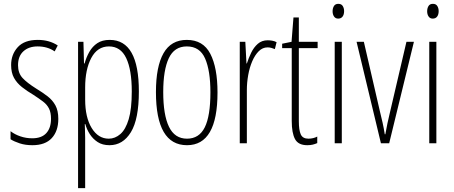

<svg xmlns="http://www.w3.org/2000/svg" viewBox="-20 -798 2367 1001"><path d="M284 -178Q284 -115 250 -78Q216 -41 149 -41Q112 -41 83 -50.5Q54 -60 35 -72V-114Q57 -97 86.5 -87Q116 -77 148 -77Q197 -77 221.5 -104Q246 -131 246 -179Q246 -211 235.5 -232Q225 -253 204.5 -268.5Q184 -284 155 -303Q121 -323 94.5 -344Q68 -365 53 -392Q38 -419 38 -459Q38 -514 72.5 -552Q107 -590 177 -590Q237 -590 281 -561L265 -530Q228 -556 176 -556Q130 -556 102 -530.5Q74 -505 74 -458Q74 -417 97.5 -391.5Q121 -366 169 -336Q202 -316 228 -296Q254 -276 269 -248.5Q284 -221 284 -178Z M552 -590Q704 -590 704 -321Q704 -177 662.5 -109Q621 -41 551 -41Q514 -41 489 -57.5Q464 -74 448 -99Q432 -124 425 -151H422Q422 -139 423 -121Q424 -103 424 -80V183H387V-580H415L418 -467H421Q430 -500 446 -528Q462 -556 487.5 -573Q513 -590 552 -590ZM548 -556Q488 -556 456 -496Q424 -436 424 -342V-279Q424 -186 458 -130.5Q492 -75 547 -75Q580 -75 607.5 -99Q635 -123 651 -176.5Q667 -230 667 -321Q667 -434 638 -495Q609 -556 548 -556Z M1114 -316Q1114 -41 955 -41Q793 -41 793 -318Q793 -451 832.5 -520.5Q872 -590 954 -590Q1039 -590 1076.5 -517.5Q1114 -445 1114 -316ZM831 -318Q831 -199 861 -137Q891 -75 955 -75Q1018 -75 1047.5 -134Q1077 -193 1077 -317Q1077 -429 1049.5 -492.5Q1022 -556 954 -556Q889 -556 860 -494.5Q831 -433 831 -318Z M1376 -588Q1386 -588 1398.5 -586Q1411 -584 1422 -578L1413 -542Q1406 -545 1396 -548Q1386 -551 1375 -551Q1349 -551 1329 -531Q1309 -511 1295 -478.5Q1281 -446 1274 -406.5Q1267 -367 1267 -329V-51H1230V-580H1259L1265 -467H1267Q1276 -495 1289.5 -523Q1303 -551 1324 -569.5Q1345 -588 1376 -588Z M1588 -75Q1601 -75 1613 -78Q1625 -81 1634 -86V-52Q1623 -47 1610.5 -44Q1598 -41 1582 -41Q1535 -41 1518 -73Q1501 -105 1501 -167V-547H1451V-570L1500 -580L1510 -707H1538V-580H1636V-547H1538V-166Q1538 -120 1548 -97.5Q1558 -75 1588 -75Z M1744 -778Q1760 -778 1767 -766.5Q1774 -755 1774 -740Q1774 -722 1766 -711.5Q1758 -701 1743 -701Q1729 -701 1721.5 -712Q1714 -723 1714 -739Q1714 -755 1721 -766.5Q1728 -778 1744 -778ZM1762 -580V-51H1725V-580Z M1966 -51 1839 -580H1877L1961 -216Q1968 -188 1974.5 -159Q1981 -130 1986 -98H1989Q1999 -155 2013 -212L2099 -580H2138L2009 -51Z M2237 -778Q2253 -778 2260 -766.5Q2267 -755 2267 -740Q2267 -722 2259 -711.5Q2251 -701 2236 -701Q2222 -701 2214.5 -712Q2207 -723 2207 -739Q2207 -755 2214 -766.5Q2221 -778 2237 -778ZM2255 -580V-51H2218V-580Z"/></svg>

Font: Noto Sans Tamil UI ExtraCondensed ExtraLight
Style: Regular
Weight: 200
Width: 2
Designer: Jelle Bosma - Monotype Design Team
Foundry: Monotype Imaging Inc.
Version: Version 2.004; ttfautohint (v1.8.4.7-5d5b)